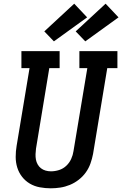

<svg xmlns="http://www.w3.org/2000/svg" viewBox="-20 -1012 662 1040"><path d="M255 8Q225 8 195.5 2.5Q166 -3 141.5 -17.5Q117 -32 99.5 -54.5Q82 -77 73.5 -104.5Q65 -132 65 -162Q65 -192 70 -222L140 -643H96V-735H303V-643H247L175 -207Q173 -192 172.5 -177Q172 -162 174.5 -148Q177 -134 184 -121.5Q191 -109 202 -100.5Q213 -92 227 -88Q241 -84 256 -84Q256 -84 256 -84Q256 -84 256 -84Q278 -84 300 -91Q322 -98 339 -114Q356 -130 365.5 -151Q375 -172 378 -193L453 -643H410V-735H616V-643H561L484 -178Q479 -152 470 -126.5Q461 -101 445 -78.5Q429 -56 406.5 -38.5Q384 -21 358.5 -10.5Q333 0 306.5 4Q280 8 255 8ZM442 -788 390 -842 552 -992 622 -918ZM272 -788 220 -842 382 -992 452 -918Z"/></svg>

Font: Iosevka Curly Slab SmBdExObl
Style: Regular
Weight: 600
Width: 7
Italic angle: -9°
Monospace: yes
Designer: Belleve Invis
Foundry: Belleve Invis
Version: Version 11.1.0; ttfautohint (v1.8.3)